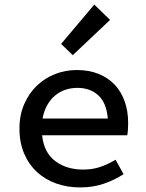

<svg xmlns="http://www.w3.org/2000/svg" viewBox="-20 -807 640 839"><path d="M330 12Q274 12 226 -5Q178 -22 142 -55Q106 -88 85.5 -136Q65 -184 65 -245Q65 -305 86 -352.5Q107 -400 141.5 -433Q176 -466 221 -483.5Q266 -501 315 -501Q369 -501 411 -484Q453 -467 481.5 -436.5Q510 -406 525 -363.5Q540 -321 540 -270Q540 -254 539 -240Q538 -226 536 -216H164Q172 -140 221.5 -103Q271 -66 343 -66Q384 -66 418 -77.5Q452 -89 485 -109L520 -46Q482 -21 434.5 -4.5Q387 12 330 12ZM318 -423Q290 -423 265 -414.5Q240 -406 220 -389Q200 -372 186 -347Q172 -322 166 -289H451Q446 -356 410.5 -389.5Q375 -423 318 -423ZM298 -566 247 -615 392 -787 461 -720Z"/></svg>

Font: SauceCodePro Nerd Font Mono
Style: Regular
Weight: 500
Monospace: yes
Designer: Paul D. Hunt, Teo Tuominen
Foundry: Adobe Systems Incorporated
Version: Version 2.030;PS 1.000;hotconv 16.6.51;makeotf.lib2.5.65220;